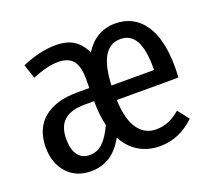

<svg xmlns="http://www.w3.org/2000/svg" viewBox="-99 -667 899 808"><g transform="rotate(-20 351.0 -263.0)"><path d="M660 -233H384Q388 -143 418.5 -101.5Q449 -60 498 -60Q528 -60 554 -70.5Q580 -81 607 -104L646 -54Q577 12 491 12Q437 12 396 -12.5Q355 -37 330 -84Q301 -33 264.5 -10.5Q228 12 181 12Q115 12 75 -32Q35 -76 35 -147Q35 -231 88.5 -275.5Q142 -320 241 -320H293V-361Q293 -418 272 -443Q251 -468 206 -468Q158 -468 90 -440L69 -503Q150 -538 221 -538Q271 -538 302 -517.5Q333 -497 350 -458Q400 -538 487 -538Q570 -538 616 -471.5Q662 -405 662 -279Q662 -257 660 -233ZM575 -305Q575 -390 553 -429.5Q531 -469 485 -469Q391 -469 384 -298H575ZM305 -150Q293 -197 293 -257V-261H251Q189 -261 158.5 -234Q128 -207 128 -151Q128 -104 146.5 -79Q165 -54 199 -54Q232 -54 257 -77Q282 -100 305 -150Z"/></g></svg>

Font: Fira Sans Extra Condensed
Style: Regular
Weight: 400
Width: 1
Designer: Carrois Corporate & Edenspiekermann AG
Foundry: Carrois Corporate GbR & Edenspiekermann AG
Version: Version 4.203